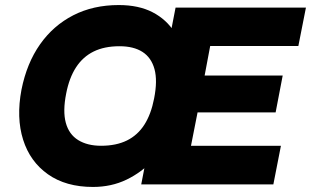

<svg xmlns="http://www.w3.org/2000/svg" viewBox="-20 -730 1231 760"><path d="M348 10Q241 10 170 -40Q99 -90 71.5 -177Q44 -264 65 -375Q86 -480 138.5 -554.5Q191 -629 270 -669.5Q349 -710 450 -710Q529 -710 584 -681.5Q639 -653 671 -602Q703 -551 711.5 -484Q720 -417 705 -341Q692 -273 662.5 -210Q633 -147 587 -97.5Q541 -48 481 -19Q421 10 348 10ZM380 -153Q440 -153 482.5 -174Q525 -195 551.5 -236.5Q578 -278 590 -340Q604 -411 591.5 -456.5Q579 -502 544 -524.5Q509 -547 453 -547Q393 -547 350.5 -526Q308 -505 281 -463.5Q254 -422 242 -360Q228 -290 240.5 -244Q253 -198 289.5 -175.5Q326 -153 380 -153ZM539 0 675 -700H1191L1161 -548H812L790 -431H1099L1071 -285H762L736 -153H1092L1062 0Z"/></svg>

Font: REM
Style: Bold Italic
Weight: 700
Italic angle: -11°
Designer: Octavio Pardo
Foundry: Ashler Design
Version: Version 1.005;gftools[0.9.28]